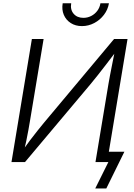

<svg xmlns="http://www.w3.org/2000/svg" viewBox="-20 -958 791 1135"><path d="M613.3 0H544.4L621.1 -461.4Q624.5 -482.4 630.4 -512.9Q636.2 -543.5 644 -582.5Q651.9 -621.6 661.1 -667.5L673.8 -664.1Q636.7 -615.2 608.9 -578.9Q581.1 -542.5 558.3 -513.9Q535.6 -485.4 514.2 -459.5L127.9 0H47.9L168.5 -727.5H237.8L157.2 -243.2Q153.3 -219.2 147.9 -189.5Q142.6 -159.7 135.7 -126.7Q128.9 -93.8 120.6 -59.1L109.4 -62.5Q133.3 -96.7 157.2 -128.2Q181.2 -159.7 202.6 -186.5Q224.1 -213.4 240.7 -233.4L654.3 -727.5H733.9ZM464.4 -803.7Q426.3 -803.7 398.2 -821.8Q370.1 -839.8 357.2 -870.4Q344.2 -900.9 350.6 -938.5H400.9Q394.5 -900.9 415.3 -876.7Q436 -852.5 473.1 -852.5Q497.6 -852.5 519 -863.5Q540.5 -874.5 555.2 -894Q569.8 -913.6 573.7 -938.5H624Q617.7 -900.9 594.5 -870.4Q571.3 -839.8 537.1 -821.8Q502.9 -803.7 464.4 -803.7ZM543 156.2 620.6 0H578.6L588.9 -61H715.3L608.4 156.2Z"/></svg>

Font: Inter 17pt Light
Style: Italic
Weight: 300
Italic angle: -9.3988°
Version: Version 4.001;git-66647c0bb